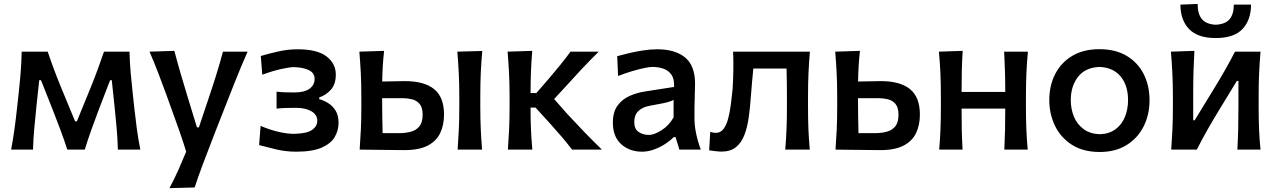

<svg xmlns="http://www.w3.org/2000/svg" viewBox="-20 -759 6479 974"><path d="M36.5 0Q46.5 -54 53.8 -106.8Q61 -159.5 66.5 -211.5L74 -279.5Q80 -333.5 84.5 -388.2Q89 -443 90 -497H222Q252.5 -406.5 289 -317.5L361 -143.5H370L441 -317.5Q459.5 -363 476 -407.8Q492.5 -452.5 507.5 -497H637Q638 -444 643 -388.2Q648 -332.5 654 -279L661.5 -210Q667 -159.5 674 -106.8Q681 -54 692 0H578Q576.5 -53.5 571.8 -107.8Q567 -162 561.5 -215L547 -352H538.5L482.5 -206.5Q463 -155 444.5 -103.5Q426 -52 410 0H321.5Q304.5 -52 285.5 -103Q266.5 -154 246.5 -204.5L188 -352H179L164.5 -217Q159 -162.5 154 -108.2Q149 -54 147.5 0Z M839.5 195.5Q864 150 884.8 103.2Q905.5 56.5 924.5 10.5Q909.5 -39 891.8 -89.5Q874 -140 856.5 -188L824 -278.5Q804.5 -332 783 -388Q761.5 -444 738.5 -497L864.5 -501Q880.5 -440 897.5 -382Q914.5 -324 933 -263.5L979 -113H989L1039.5 -264Q1059.5 -323 1077.5 -380.8Q1095.5 -438.5 1111 -497H1236Q1218 -456.5 1202.5 -419.2Q1187 -382 1169.2 -337.2Q1151.5 -292.5 1127 -230L1072 -90Q1035 5 1010 71.5Q985 138 967.5 192Z M1482.5 10.5Q1429 10.5 1379.5 -1.5Q1330 -13.5 1294.5 -23L1302 -120.5Q1347 -101 1391.5 -90.5Q1436 -80 1471.5 -80Q1538.5 -81.5 1564 -100.5Q1589.5 -119.5 1589.5 -145.5Q1589.5 -177.5 1559.2 -194.8Q1529 -212 1481.5 -212Q1451.5 -212 1428.5 -211.2Q1405.5 -210.5 1383 -208V-294Q1402.5 -291.5 1423.8 -290.8Q1445 -290 1472.5 -290Q1525 -290 1550.5 -309Q1576 -328 1576 -358.5Q1576 -388.5 1547.8 -402.8Q1519.5 -417 1471.5 -418.5Q1450 -418.5 1407.8 -409.2Q1365.5 -400 1310.5 -380L1303 -475Q1338 -485.5 1388.5 -497.2Q1439 -509 1489 -509Q1589.5 -509 1636.5 -472.8Q1683.5 -436.5 1683.5 -380.5Q1683.5 -331.5 1658.2 -303.5Q1633 -275.5 1599.5 -265V-256Q1622 -250 1644.5 -236.2Q1667 -222.5 1682.2 -198.2Q1697.5 -174 1697.5 -136.5Q1697.5 -97.5 1678 -64Q1658.5 -30.5 1611.5 -10Q1564.5 10.5 1482.5 10.5Z M1804.5 0Q1808.5 -54.5 1810.8 -105.2Q1813 -156 1813 -218V-268Q1813 -337 1810.2 -390Q1807.5 -443 1803 -497L1928.5 -501Q1924 -461 1921.8 -423.2Q1919.5 -385.5 1919 -345.5Q1946.5 -346 1977.2 -346.5Q2008 -347 2035 -347.5Q2132 -347.5 2182.2 -307Q2232.5 -266.5 2232.5 -177.5Q2232.5 -125 2213.2 -84.2Q2194 -43.5 2150 -20.5Q2106 2.5 2032 2.5Q1963.5 2.5 1905.2 1.2Q1847 0 1804.5 0ZM1921 -83.5H2003.5Q2037.5 -83.5 2064.8 -91Q2092 -98.5 2108 -118.5Q2124 -138.5 2124 -177Q2124 -214 2108.5 -232Q2093 -250 2069.5 -255.5Q2046 -261 2022.5 -261H1918.5Q1919 -214 1919.2 -171.5Q1919.5 -129 1921 -83.5ZM2301.5 0Q2305.5 -54.5 2307.8 -105.2Q2310 -156 2310 -218V-268Q2310 -337.5 2307.2 -390.2Q2304.5 -443 2300 -497L2426.5 -500.5Q2421.5 -445.5 2419 -392Q2416.5 -338.5 2416.5 -268V-218Q2416.5 -156 2418.8 -105.2Q2421 -54.5 2425.5 0Z M2556.5 0Q2560.5 -54.5 2562.8 -105.2Q2565 -156 2565 -218V-272Q2565 -338.5 2562.2 -390.8Q2559.5 -443 2555 -497L2680 -501Q2675.5 -447 2673.5 -395.2Q2671.5 -343.5 2671.5 -287H2701L2765 -361Q2794 -395 2821.8 -429Q2849.5 -463 2874 -497H3017.5Q2972.5 -453 2931.2 -409Q2890 -365 2850.5 -321L2791 -256.5L2861 -177.5Q2902 -133 2945 -88.5Q2988 -44 3033.5 0H2882Q2857.5 -32.5 2829.2 -65.5Q2801 -98.5 2772 -130.5L2697 -213H2671.5V-199Q2671.5 -145 2673.8 -98Q2676 -51 2680.5 0Z M3237 10.5Q3173 10.5 3131 -27.8Q3089 -66 3089 -136.5Q3089 -191.5 3113.2 -224Q3137.5 -256.5 3175 -272.8Q3212.5 -289 3252 -295L3399.5 -318Q3401.5 -358.5 3385.8 -380.5Q3370 -402.5 3344.2 -411Q3318.5 -419.5 3289 -419.5Q3275.5 -419.5 3247.8 -413.8Q3220 -408 3185 -397.5Q3150 -387 3115.5 -373.5L3111 -474Q3134 -480.5 3168.2 -488.8Q3202.5 -497 3240.8 -503Q3279 -509 3314 -509Q3404 -509 3455 -467.8Q3506 -426.5 3506 -334Q3506 -310.5 3504.5 -276Q3503 -241.5 3503 -211V-158Q3503 -88 3535 0H3426.5L3407 -63.5H3397.5Q3381.5 -46.5 3355.2 -29.2Q3329 -12 3298.2 -0.8Q3267.5 10.5 3237 10.5ZM3272 -74.5Q3298.5 -74.5 3336.2 -98.5Q3374 -122.5 3397 -163.5V-252.5Q3390 -248 3378 -244Q3366 -240 3342.5 -235Q3319 -230 3276.5 -222.5Q3239.5 -216 3218.5 -195.8Q3197.5 -175.5 3197.5 -141Q3197.5 -104.5 3219.8 -89.5Q3242 -74.5 3272 -74.5Z M3640.5 10Q3627.5 10 3608.8 7.8Q3590 5.5 3577.5 3.5L3583 -90Q3599.5 -85 3611.5 -85Q3635 -85 3650 -104.5Q3665 -124 3673.8 -156.8Q3682.5 -189.5 3687.5 -228.8Q3692.5 -268 3696.5 -307.5Q3699.5 -356 3700.2 -404Q3701 -452 3699 -497H4088.5Q4084 -443 4081.5 -390Q4079 -337 4079 -268V-218Q4079 -156 4081 -105.2Q4083 -54.5 4088 0H3963.5Q3968 -54.5 3970 -105.2Q3972 -156 3972 -218V-268Q3972 -310.5 3971.5 -345Q3971 -379.5 3970 -411.5H3801.5Q3798 -375.5 3794.8 -339Q3791.5 -302.5 3789 -268.5Q3785 -211 3777.8 -160.5Q3770.5 -110 3755.2 -71.8Q3740 -33.5 3712.5 -11.8Q3685 10 3640.5 10Z M4218.5 0Q4222.5 -54.5 4224.8 -105.2Q4227 -156 4227 -218V-268Q4227 -337 4224.2 -390Q4221.5 -443 4217 -497L4342.5 -501Q4338 -461 4335.8 -423.2Q4333.5 -385.5 4333 -345.5Q4360.5 -346 4391.2 -346.5Q4422 -347 4449 -347.5Q4546 -347.5 4596.2 -307Q4646.5 -266.5 4646.5 -177.5Q4646.5 -125 4627.2 -84.2Q4608 -43.5 4564 -20.5Q4520 2.5 4446 2.5Q4377.5 2.5 4319.2 1.2Q4261 0 4218.5 0ZM4335 -83.5H4417.5Q4451.5 -83.5 4478.8 -91Q4506 -98.5 4522 -118.5Q4538 -138.5 4538 -177Q4538 -214 4522.5 -232Q4507 -250 4483.5 -255.5Q4460 -261 4436.5 -261H4332.5Q4333 -214 4333.2 -171.5Q4333.5 -129 4335 -83.5Z M4744.5 0Q4749 -54.5 4751 -105.2Q4753 -156 4753 -218V-268Q4753 -337.5 4750.5 -390.2Q4748 -443 4743 -497L4863.5 -501Q4860.5 -450.5 4859.2 -402Q4858 -353.5 4858 -292.5H5079.5Q5079.5 -352.5 5078 -400.2Q5076.5 -448 5074 -497H5194.5Q5189.5 -443 5187 -390Q5184.5 -337 5184.5 -268V-218Q5184.5 -156 5186.5 -105.2Q5188.5 -54.5 5193.5 0H5075Q5077.5 -52 5078.5 -101Q5079.5 -150 5079.5 -208H4858Q4858 -150 4859 -101.2Q4860 -52.5 4863 0Z M5559.5 12Q5474 12 5417 -25Q5360 -62 5331.5 -121.8Q5303 -181.5 5303 -251Q5303 -325.5 5333.2 -384Q5363.5 -442.5 5420.2 -476Q5477 -509.5 5557.5 -509.5Q5639.5 -509.5 5696.2 -475.2Q5753 -441 5782.2 -382.5Q5811.5 -324 5811.5 -251Q5811.5 -176.5 5781.2 -117Q5751 -57.5 5694.5 -22.8Q5638 12 5559.5 12ZM5559 -78Q5608 -80 5639.8 -104Q5671.5 -128 5687 -166.8Q5702.5 -205.5 5702.5 -251Q5702.5 -325.5 5665.2 -370.8Q5628 -416 5559 -419.5Q5486 -417 5449 -369.5Q5412 -322 5412 -251Q5412 -206 5428 -167.2Q5444 -128.5 5476.8 -104.2Q5509.5 -80 5559 -78Z M5921.5 0Q5925.5 -54.5 5927.8 -105.2Q5930 -156 5930 -218V-268Q5930 -337 5927.2 -390Q5924.5 -443 5920 -497L6039 -501Q6036 -448.5 6034.5 -397.8Q6033 -347 6033 -281V-149H6040.5L6133.5 -301Q6164 -350.5 6192.2 -399.8Q6220.5 -449 6245 -497H6374.5Q6370 -443 6367.5 -390Q6365 -337 6365 -268V-218Q6365 -156 6367 -105.2Q6369 -54.5 6374.5 0H6257Q6260 -53.5 6261.2 -103.5Q6262.5 -153.5 6262.5 -214.5V-348.5H6254.5L6163 -198.5Q6132.5 -148.5 6104.2 -98.8Q6076 -49 6051.5 0ZM6147 -566Q6056 -566 6012.2 -611.5Q5968.5 -657 5968 -735.5L6055.5 -739Q6055.5 -688 6077.2 -662Q6099 -636 6147 -633.5Q6196 -636 6217.5 -661.5Q6239 -687 6239 -735.5H6326.5Q6326 -657 6282.8 -611.5Q6239.5 -566 6147 -566Z"/></svg>

Font: Commissioner Flair Medium
Style: Regular
Weight: 500
Designer: Kostas Bartsokas
Foundry: Kostas Bartsokas
Version: Version 1.000; ttfautohint (v1.8.3)